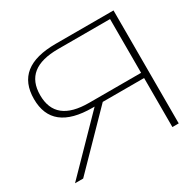

<svg xmlns="http://www.w3.org/2000/svg" viewBox="-119 -618 734 736"><g transform="rotate(-30 248.0 -250.0)"><path d="M471 -500H215C96 -500 37 -453 37 -358C37 -264 96 -217 215 -217H224L12 0H48L260 -217H443V0H471ZM65 -359C65 -439 114 -478 213 -478H443V-240H213C114 -240 65 -279 65 -359Z"/></g></svg>

Font: LT Wave Thin
Style: Regular
Weight: 100
Designer: Daniel Lyons
Version: Version 2.5 (Glyphs App)